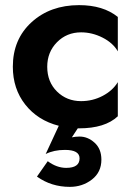

<svg xmlns="http://www.w3.org/2000/svg" viewBox="-20 -490 528 748"><path d="M164 -230Q164 -171 202 -133.5Q240 -96 296 -96Q341 -96 380 -116.5Q419 -137 439 -170V-37Q389 10 288 10H283L260 45Q275 42 290 42Q322 42 348.5 66Q375 90 375 132Q375 181 338 209.5Q301 238 252 238Q180 238 124 198L166 138Q201 164 238 164Q290 164 290 127Q290 94 233 94Q190 94 158 110L209 0Q127 -21 78.5 -82.5Q30 -144 30 -230Q30 -337 103 -403.5Q176 -470 288 -470Q382 -470 439 -424V-290Q420 -323 379.5 -343.5Q339 -364 296 -364Q240 -364 202 -325.5Q164 -287 164 -230Z"/></svg>

Font: Renner*
Style: Semi
Weight: 600
Version: Version 003.000 ; ttfautohint (v0.97) -l 8 -r 50 -G 200 -x 1